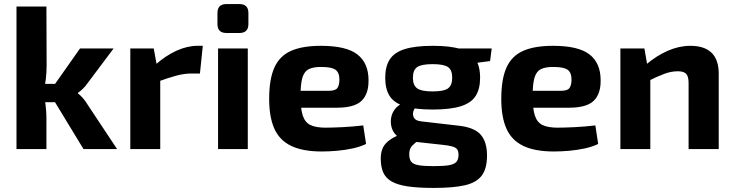

<svg xmlns="http://www.w3.org/2000/svg" viewBox="-20 -732 3607 943"><path d="M538 -494 409 -322Q400 -308 386 -295Q372 -282 363 -276V-273Q372 -267 386 -251.5Q400 -236 409 -220L555 0H390L221 -278L373 -494ZM208 -700 209 -411Q209 -376 205 -343Q201 -310 193 -278Q200 -248 204 -215Q208 -182 208 -155V0H61V-700ZM277 -320V-230H162V-320Z M735 -494 753 -396 767 -383V0H620V-494ZM976 -507 962 -371H921Q886 -371 848 -361Q810 -351 752 -330L742 -413Q794 -459 847 -483Q900 -507 950 -507Z M1197 -494V0H1051V-494ZM1156 -712Q1200 -712 1200 -668V-614Q1200 -570 1156 -570H1092Q1048 -570 1048 -614V-668Q1048 -712 1092 -712Z M1556 -507Q1681 -507 1735.5 -464.5Q1790 -422 1790 -338Q1791 -271 1756 -237Q1721 -203 1635 -203H1359V-286H1595Q1628 -286 1637.5 -300.5Q1647 -315 1647 -341Q1647 -376 1627.5 -389.5Q1608 -403 1561 -403Q1520 -404 1497 -392.5Q1474 -381 1465 -350Q1456 -319 1456 -260Q1456 -198 1467 -164.5Q1478 -131 1504.5 -118Q1531 -105 1578 -105Q1612 -105 1662.5 -107.5Q1713 -110 1764 -116L1778 -25Q1749 -11 1712 -3Q1675 5 1636 8.5Q1597 12 1561 12Q1467 12 1410 -15.5Q1353 -43 1327.5 -100Q1302 -157 1302 -246Q1302 -343 1327.5 -400Q1353 -457 1409 -482Q1465 -507 1556 -507Z M2106 -507Q2192 -507 2242.5 -491Q2293 -475 2315.5 -441Q2338 -407 2338 -350Q2338 -295 2316 -260.5Q2294 -226 2242.5 -210Q2191 -194 2105 -194Q2019 -194 1967.5 -210Q1916 -226 1894 -260Q1872 -294 1872 -350Q1872 -406 1894.5 -440.5Q1917 -475 1968.5 -491Q2020 -507 2106 -507ZM2105 -417Q2050 -417 2029 -402.5Q2008 -388 2008 -350Q2008 -313 2029 -298Q2050 -283 2105 -283Q2160 -283 2180.5 -298Q2201 -313 2201 -350Q2201 -388 2180.5 -402.5Q2160 -417 2105 -417ZM2395 -494 2387 -432 2255 -415 2219 -494ZM1957 -224 2030 -212Q2016 -203 2010.5 -186Q2005 -169 2013 -154Q2021 -139 2048 -136L2230 -115Q2308 -107 2340 -71.5Q2372 -36 2372 32Q2372 96 2346 130.5Q2320 165 2263 178Q2206 191 2111 191Q2033 191 1982.5 183.5Q1932 176 1903 159Q1874 142 1862 114.5Q1850 87 1850 46Q1850 15 1861 -7.5Q1872 -30 1899 -48Q1926 -66 1973 -81L2046 -107L2099 -87L2059 -60Q2034 -42 2018.5 -29.5Q2003 -17 1996.5 -5Q1990 7 1990 27Q1990 50 2000 62.5Q2010 75 2036.5 79.5Q2063 84 2109 84Q2158 84 2184.5 79.5Q2211 75 2221.5 63Q2232 51 2232 29Q2232 10 2225 1Q2218 -8 2200 -13Q2182 -18 2151 -21L1996 -38Q1958 -42 1935.5 -59.5Q1913 -77 1905 -101Q1897 -125 1900.5 -150Q1904 -175 1919 -195Q1934 -215 1957 -224Z M2696 -507Q2821 -507 2875.5 -464.5Q2930 -422 2930 -338Q2931 -271 2896 -237Q2861 -203 2775 -203H2499V-286H2735Q2768 -286 2777.5 -300.5Q2787 -315 2787 -341Q2787 -376 2767.5 -389.5Q2748 -403 2701 -403Q2660 -404 2637 -392.5Q2614 -381 2605 -350Q2596 -319 2596 -260Q2596 -198 2607 -164.5Q2618 -131 2644.5 -118Q2671 -105 2718 -105Q2752 -105 2802.5 -107.5Q2853 -110 2904 -116L2918 -25Q2889 -11 2852 -3Q2815 5 2776 8.5Q2737 12 2701 12Q2607 12 2550 -15.5Q2493 -43 2467.5 -100Q2442 -157 2442 -246Q2442 -343 2467.5 -400Q2493 -457 2549 -482Q2605 -507 2696 -507Z M3370 -507Q3510 -507 3510 -370V0H3362V-324Q3362 -357 3350 -369.5Q3338 -382 3309 -382Q3277 -382 3243 -369.5Q3209 -357 3159 -332L3152 -414Q3205 -459 3260.5 -483Q3316 -507 3370 -507ZM3145 -494 3162 -396 3174 -383V0H3027V-494Z"/></svg>

Font: Exo 2
Style: Bold
Weight: 700
Designer: Natanael Gama
Foundry: Natanael Gama
Version: Version 2.010